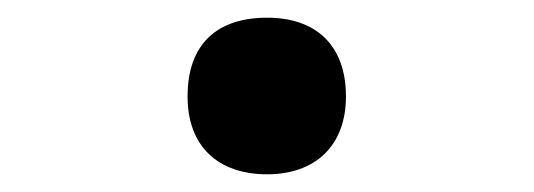

<svg xmlns="http://www.w3.org/2000/svg" viewBox="-20 -187 603 217"><path d="M282 10C336 10 371 -22 371 -78C371 -136 337 -167 282 -167C225 -167 192 -137 192 -78C192 -21 227 10 282 10Z"/></svg>

Font: Noto Sans Mono SemiCondensed ExtraBold
Style: Regular
Weight: 800
Width: 4
Designer: Monotype Design Team
Foundry: Monotype Imaging Inc.
Version: Version 2.014